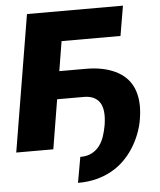

<svg xmlns="http://www.w3.org/2000/svg" viewBox="-60 -779 849 1019"><g transform="rotate(-5 364.5 -269.0)"><path d="M122.2 -727.3H633.5L606.5 -568.2H292.6L266.7 -410.5H409.1Q498.9 -410.5 563.6 -380Q596.2 -364.7 620.2 -341.1Q644.2 -317.5 658.2 -285.2Q672.2 -252.8 675.6 -211.5Q679 -170.1 670.5 -119.3Q668 -102.3 662.8 -83.1Q657.7 -63.9 650 -43.7Q642.4 -23.4 631.7 -2.5Q621.1 18.5 607.6 38.7Q587.4 69.2 559.5 96.6Q531.6 123.9 495.4 144.5Q459.2 165.1 414.1 177Q369 188.9 313.9 188.9L338.1 52.6Q374.6 52.6 399.7 39.4Q424.7 26.3 441.1 4.4Q457.4 -17.4 466.8 -45.8Q476.2 -74.2 481.5 -105.1Q494.3 -186.4 468.8 -224.6Q443.2 -262.8 384.9 -262.8H242.2L198.9 0H1.4Z"/></g></svg>

Font: Inter P Black
Style: Italic
Weight: 900
Italic angle: -9.40001°
Designer: Rasmus Andersson
Foundry: rsms
Version: Version 3.018;git-588b23468